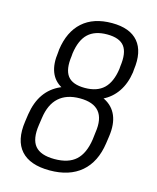

<svg xmlns="http://www.w3.org/2000/svg" viewBox="-109 -783 706 865"><g transform="rotate(15 244.5 -350.0)"><path d="M205 7Q113 7 71 -40Q29 -87 42 -177L47 -212Q56 -270 83 -308.5Q110 -347 155 -367Q200 -387 261 -387Q322 -387 361 -367Q400 -347 416.5 -308Q433 -269 425 -212L420 -177Q407 -87 352 -40Q297 7 205 7ZM213 -48Q278 -48 312.5 -79.5Q347 -111 357 -178L361 -212Q371 -277 344 -309.5Q317 -342 254 -342Q192 -342 156 -309.5Q120 -277 111 -212L106 -178Q96 -111 122 -79.5Q148 -48 213 -48ZM255 -348Q199 -348 162.5 -367.5Q126 -387 111.5 -424.5Q97 -462 105 -517L106 -530Q118 -616 169 -661.5Q220 -707 306 -707Q390 -707 428.5 -661.5Q467 -616 455 -530L454 -517Q446 -463 420 -425Q394 -387 353 -367.5Q312 -348 255 -348ZM262 -393Q319 -393 350.5 -423Q382 -453 391 -516L392 -529Q401 -593 378.5 -622.5Q356 -652 298 -652Q241 -652 209.5 -622.5Q178 -593 169 -529L168 -516Q159 -453 181.5 -423Q204 -393 262 -393Z"/></g></svg>

Font: Pathway Extreme Condensed ExtraLight
Style: Italic
Weight: 250
Width: 3
Italic angle: -8°
Version: Version 1.001;gftools[0.9.26]